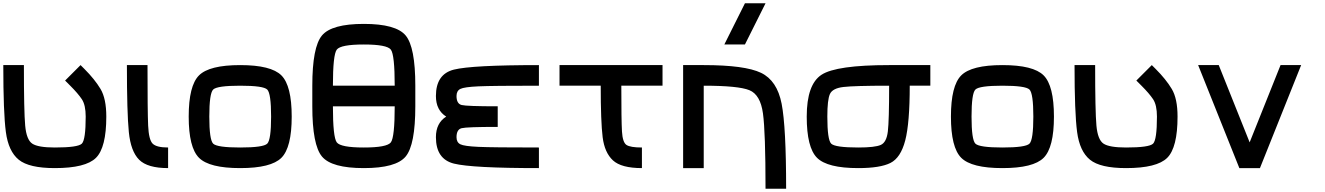

<svg xmlns="http://www.w3.org/2000/svg" viewBox="-20 -1020 8040 1165"><path d="M312.5 0Q156.2 0 93.8 -50.8Q31.2 -101.6 15.6 -218.8Q0 -335.9 0 -625H125Q125 -343.8 132.8 -257.8Q140.6 -171.9 175.8 -148.4Q210.9 -125 312.5 -125Q453.1 -125 476.6 -148.4Q500 -171.9 500 -312.5Q500 -382.8 476.6 -418Q453.1 -453.1 406.2 -500Q382.8 -523.4 375 -531.2L468.8 -625Q476.6 -617.2 492.2 -601.6Q554.7 -539.1 589.8 -480.5Q625 -421.9 625 -312.5Q625 -125 562.5 -62.5Q500 0 312.5 0Z M875 -625Q875 -343.8 878.9 -257.8Q882.8 -171.9 906.2 -148.4Q929.7 -125 1000 -125V0Q875 0 824.2 -50.8Q773.4 -101.6 761.7 -218.8Q750 -335.9 750 -625Z M1625 -312.5Q1625 -453.1 1601.6 -476.6Q1578.1 -500 1437.5 -500Q1296.9 -500 1273.4 -476.6Q1250 -453.1 1250 -312.5Q1250 -171.9 1273.4 -148.4Q1296.9 -125 1437.5 -125Q1578.1 -125 1601.6 -148.4Q1625 -171.9 1625 -312.5ZM1750 -312.5Q1750 -125 1687.5 -62.5Q1625 0 1437.5 0Q1250 0 1187.5 -62.5Q1125 -125 1125 -312.5Q1125 -500 1187.5 -562.5Q1250 -625 1437.5 -625Q1625 -625 1687.5 -562.5Q1750 -500 1750 -312.5Z M2187.5 -875Q2382.8 -875 2441.4 -804.7Q2500 -734.4 2500 -500V-375Q2500 -140.6 2441.4 -70.3Q2382.8 0 2187.5 0Q1992.2 0 1933.6 -70.3Q1875 -140.6 1875 -375V-500Q1875 -734.4 1933.6 -804.7Q1992.2 -875 2187.5 -875ZM2000 -375Q2000 -187.5 2023.4 -156.2Q2046.9 -125 2187.5 -125Q2328.1 -125 2351.6 -156.2Q2375 -187.5 2375 -375ZM2187.5 -750Q2046.9 -750 2023.4 -718.8Q2000 -687.5 2000 -500H2375Q2375 -687.5 2351.6 -718.8Q2328.1 -750 2187.5 -750Z M3250 -500Q2968.8 -500 2882.8 -496.1Q2796.9 -492.2 2773.4 -480.5Q2750 -468.8 2750 -437.5Q2750 -390.6 2781.2 -382.8Q2812.5 -375 3000 -375V-250Q2812.5 -250 2781.2 -242.2Q2750 -234.4 2750 -187.5Q2750 -156.2 2773.4 -144.5Q2796.9 -132.8 2882.8 -128.9Q2968.8 -125 3250 -125V0Q2843.8 0 2734.4 -27.3Q2625 -54.7 2625 -187.5Q2625 -273.4 2687.5 -312.5Q2625 -351.6 2625 -437.5Q2625 -570.3 2734.4 -597.7Q2843.8 -625 3250 -625Z M3875 -125V0Q3750 0 3699.2 -46.9Q3648.4 -93.8 3636.7 -187.5Q3625 -281.2 3625 -500H3375V-625H4000V-500H3750Q3750 -289.1 3753.9 -222.7Q3757.8 -156.2 3781.2 -140.6Q3804.7 -125 3875 -125Z M4250 0H4125V-625H4250Q4500 -625 4597.7 -578.1Q4695.3 -531.2 4722.7 -390.6Q4750 -250 4750 125H4625Q4625 -218.8 4609.4 -332Q4593.8 -445.3 4527.3 -472.7Q4460.9 -500 4250 -500ZM4500 -750H4375L4500 -1000H4625Z M5187.5 -125Q5289.1 -125 5324.2 -140.6Q5359.4 -156.2 5367.2 -222.7Q5375 -289.1 5375 -500Q5164.1 -500 5097.7 -492.2Q5031.2 -484.4 5015.6 -449.2Q5000 -414.1 5000 -312.5Q5000 -171.9 5023.4 -148.4Q5046.9 -125 5187.5 -125ZM5625 -500H5500Q5500 -273.4 5472.7 -168Q5445.3 -62.5 5382.8 -31.2Q5320.3 0 5187.5 0Q5000 0 4937.5 -62.5Q4875 -125 4875 -312.5Q4875 -507.8 4964.8 -566.4Q5054.7 -625 5375 -625H5625Z M6250 -312.5Q6250 -453.1 6226.6 -476.6Q6203.1 -500 6062.5 -500Q5921.9 -500 5898.4 -476.6Q5875 -453.1 5875 -312.5Q5875 -171.9 5898.4 -148.4Q5921.9 -125 6062.5 -125Q6203.1 -125 6226.6 -148.4Q6250 -171.9 6250 -312.5ZM6375 -312.5Q6375 -125 6312.5 -62.5Q6250 0 6062.5 0Q5875 0 5812.5 -62.5Q5750 -125 5750 -312.5Q5750 -500 5812.5 -562.5Q5875 -625 6062.5 -625Q6250 -625 6312.5 -562.5Q6375 -500 6375 -312.5Z M6812.5 0Q6656.2 0 6593.8 -50.8Q6531.2 -101.6 6515.6 -218.8Q6500 -335.9 6500 -625H6625Q6625 -343.8 6632.8 -257.8Q6640.6 -171.9 6675.8 -148.4Q6710.9 -125 6812.5 -125Q6953.1 -125 6976.6 -148.4Q7000 -171.9 7000 -312.5Q7000 -382.8 6976.6 -418Q6953.1 -453.1 6906.2 -500Q6882.8 -523.4 6875 -531.2L6968.8 -625Q6976.6 -617.2 6992.2 -601.6Q7054.7 -539.1 7089.8 -480.5Q7125 -421.9 7125 -312.5Q7125 -125 7062.5 -62.5Q7000 0 6812.5 0Z M7375 -625 7562.5 -156.2 7750 -625H7875L7625 0H7500L7250 -625Z"/></svg>

Font: CraftyPE
Style: Regular
Weight: 400
Designer: Erek Butcher
Foundry: Haunted Coop
Version: Version 0.018;April 4, 2024;FontCreator 15.0.0.2962 64-bit